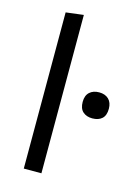

<svg xmlns="http://www.w3.org/2000/svg" viewBox="-114 -805 626 869"><g transform="rotate(15 199.5 -371.0)"><path d="M85.8 0Q85.8 -55.3 85.8 -106.4Q85.8 -157.6 85.8 -218.8V-493.7Q85.8 -556.5 85.8 -616.1Q85.8 -675.6 85.8 -731.8L168.4 -742Q168.4 -681.6 168.4 -620.8Q168.4 -559.9 168.4 -493.7V-218.8Q168.4 -157.6 168.4 -106.4Q168.4 -55.3 168.4 0ZM325.9 -299.6Q298.9 -299.6 282 -314.5Q265.1 -329.4 265.1 -360.7Q265.1 -390.8 282 -406.2Q298.9 -421.6 326.9 -421.6Q354.8 -421.6 371.3 -405.7Q387.7 -389.8 387.7 -360.7Q387.7 -329.4 371.2 -314.5Q354.7 -299.6 325.9 -299.6Z"/></g></svg>

Font: Commissioner Thin
Style: Regular
Weight: 100
Designer: Kostas Bartsokas
Foundry: Kostas Bartsokas
Version: Version 1.001;gftools[0.9.23]